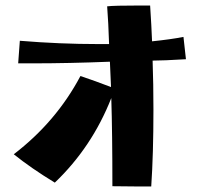

<svg xmlns="http://www.w3.org/2000/svg" viewBox="-20 -588 725 697"><path d="M388 88Q388 -103 384 -232Q314 -54 179 75Q92 22 30 -28Q184 -146 272 -312Q326 -294 383 -272L379 -364Q230 -358 96 -358H46L52 -440Q197 -428 338 -428H376Q375 -463 373 -501.5Q371 -540 369 -565Q393 -568 488 -568H525Q530 -492 532 -438Q600 -445 646 -454L655 -373Q572 -368 534 -368Q537 -284 537 -190Q537 -29 529 89H488Z"/></svg>

Font: Otomanopee
Style: Regular
Weight: 400
Designer: Das Ende der Wildnis
Foundry: Gutenberg Labo
Version: Version 3.000